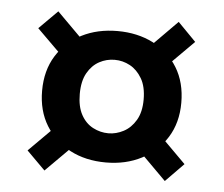

<svg xmlns="http://www.w3.org/2000/svg" viewBox="-39 -558 603 518"><g transform="rotate(5 262.0 -298.5)"><path d="M262 -119Q207 -119 165 -141Q123 -163 98.5 -203Q74 -243 74 -297Q74 -352 99 -392Q124 -432 166.5 -453.5Q209 -475 263 -475Q317 -475 359.5 -453.5Q402 -432 426.5 -392Q451 -352 451 -297Q451 -243 426 -203Q401 -163 358.5 -141Q316 -119 262 -119ZM99 -83 49 -133 139 -223 196 -180ZM425 -83 337 -171 388 -219 474 -133ZM262 -198Q283 -198 303 -208.5Q323 -219 336 -241Q349 -263 349 -297Q349 -332 336 -354Q323 -376 303.5 -386.5Q284 -397 262 -397Q240 -397 220.5 -386.5Q201 -376 188.5 -354Q176 -332 176 -297Q176 -263 188 -241Q200 -219 220 -208.5Q240 -198 262 -198ZM137 -377 49 -464 99 -514 191 -422ZM380 -370 333 -421 425 -514 474 -464Z"/></g></svg>

Font: DM Sans 36pt SemiBold
Style: Regular
Weight: 600
Designer: Colophon Foundry, Jonny Pinhorn
Foundry: Colophon Foundry
Version: Version 4.004;gftools[0.9.30]